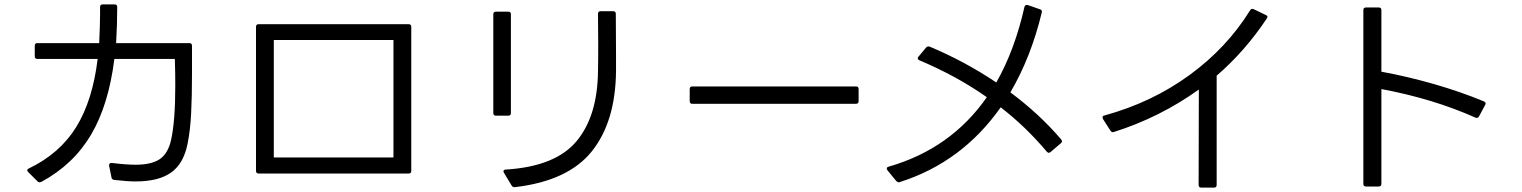

<svg xmlns="http://www.w3.org/2000/svg" viewBox="-20 -813 6920 873"><path d="M104 -38Q104 -44 111 -47Q251 -114 326 -234.5Q401 -355 424 -545H150Q138 -545 138 -557V-605Q138 -617 150 -617H431Q435 -701 435 -750V-781Q435 -793 447 -793H501Q513 -793 513 -781Q513 -702 508 -617H841Q853 -617 853 -605V-575V-475Q853 -374 849 -296.5Q845 -219 833 -160Q815 -69 758 -28.5Q701 12 597 12Q560 12 499 5Q488 3 487 -6L476 -60V-62Q476 -67 479.5 -70Q483 -73 489 -72Q555 -64 596 -64Q669 -64 706.5 -89.5Q744 -115 758 -177Q777 -263 777 -424Q777 -483 775 -545H500Q474 -336 394 -200.5Q314 -65 168 14Q162 16 160 16Q155 16 151 12L109 -30Q104 -35 104 -38Z M1156 -703H1838Q1850 -703 1850 -691V-36Q1850 -24 1838 -24H1156Q1144 -24 1144 -36V-691Q1144 -703 1156 -703ZM1769 -631H1225V-97H1769Z M2269 -34Q2269 -42 2280 -42Q2505 -56 2601 -170.5Q2697 -285 2699 -490Q2700 -529 2700 -615Q2700 -705 2699 -750Q2699 -762 2711 -762H2768Q2780 -762 2780 -750Q2781 -688 2781 -560V-491Q2779 -260 2671 -125Q2563 10 2321 38H2318Q2311 38 2306 30L2271 -28Q2269 -32 2269 -34ZM2235 -760H2291Q2303 -760 2303 -748V-299Q2303 -287 2291 -287H2235Q2223 -287 2223 -299V-748Q2223 -760 2235 -760Z M3872 -341H3128Q3116 -341 3116 -353V-408Q3116 -420 3128 -420H3872Q3884 -420 3884 -408V-353Q3884 -341 3872 -341Z M4012 -46Q4012 -53 4020 -55Q4303 -136 4467 -371Q4331 -467 4160 -539Q4153 -542 4153 -548Q4153 -552 4156 -555L4191 -597Q4197 -604 4207 -601Q4367 -534 4510 -438Q4593 -583 4638 -781Q4641 -793 4653 -790L4708 -771Q4719 -768 4717 -757Q4668 -553 4574 -393Q4706 -295 4805 -179Q4809 -173 4809 -171Q4809 -167 4804 -162L4757 -122Q4751 -118 4749 -118Q4745 -118 4740 -123Q4642 -239 4530 -325Q4354 -75 4071 15L4067 16Q4061 16 4055 10L4015 -39Q4012 -44 4012 -46Z M4993 -279Q4993 -287 5002 -288Q5217 -347 5387.5 -471Q5558 -595 5664 -766Q5670 -776 5681 -771L5735 -745Q5748 -740 5740 -729Q5641 -580 5512 -469V28Q5512 40 5500 40H5442Q5430 40 5430 28L5431 -406Q5254 -279 5045 -213L5040 -212Q5034 -212 5029 -219L4995 -272Q4993 -278 4993 -279Z M6191 -779H6249Q6261 -779 6261 -767V-487Q6381 -465 6501 -430.5Q6621 -396 6727 -352Q6739 -347 6733 -336L6705 -284Q6699 -274 6689 -278Q6497 -364 6261 -408V23Q6261 35 6249 35H6191Q6179 35 6179 23V-767Q6179 -779 6191 -779Z"/></svg>

Font: LINE Seed JP_TTF Regular
Style: Regular
Weight: 400
Designer: LINE & Fontrix & Fontworks
Version: Version 1.002